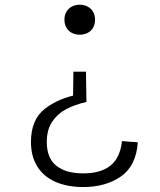

<svg xmlns="http://www.w3.org/2000/svg" viewBox="-20 -532 660 794"><path d="M283.5 -235.5H335.5L337.5 -110.5Q288 -99 252.2 -79.8Q216.5 -60.5 195 -27.5Q173.5 5.5 173.5 55Q173.5 121.5 212.8 153.2Q252 185 324.5 185Q396.5 185 436.8 152.8Q477 120.5 484.5 51.5L550 56.5Q543 154 480 197.8Q417 241.5 324.5 241.5Q258.5 241.5 209.8 220.2Q161 199 134.5 157Q108 115 108 55Q108 -37 164.8 -81.5Q221.5 -126 308.5 -142.5L282 -118ZM373 -450.5Q373 -431.5 364.8 -417.2Q356.5 -403 342 -395.8Q327.5 -388.5 310 -388.5Q292 -388.5 277.5 -395.8Q263 -403 254.8 -417.2Q246.5 -431.5 246.5 -450.5Q246.5 -469.5 254.8 -483.5Q263 -497.5 277.5 -505Q292 -512.5 310 -512.5Q327.5 -512.5 342 -505Q356.5 -497.5 364.8 -483.5Q373 -469.5 373 -450.5Z"/></svg>

Font: Monaspace Krypton Var ExLight
Style: Regular
Weight: 200
Designer: Riley Cran and the Lettermatic Team
Version: Version 1.200 (Monaspace Krypton Var)